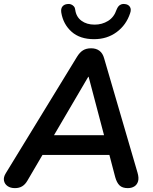

<svg xmlns="http://www.w3.org/2000/svg" viewBox="-25 -962 789 990"><path d="M52 8Q29 8 14 -2.5Q-1 -13 -4.5 -30.5Q-8 -48 5 -69L372 -669Q386 -692 403 -702.5Q420 -713 445 -713Q471 -713 488 -700Q505 -687 512 -661L684 -72Q692 -45 687 -27.5Q682 -10 668 -1Q654 8 634 8Q606 8 591.5 -6Q577 -20 569 -49L532 -190L572 -163H158L208 -187L116 -30Q105 -11 89.5 -1.5Q74 8 52 8ZM430 -566 240 -242 218 -265H545L518 -240L432 -566ZM460 -760Q387 -760 344 -798.5Q301 -837 291 -897Q288 -917 296.5 -928Q305 -939 321 -941Q332 -943 341 -939.5Q350 -936 356 -929Q362 -922 363 -911Q368 -875 395 -855Q422 -835 463 -835Q501 -835 532 -854Q563 -873 576 -912Q580 -922 585.5 -929Q591 -936 600 -939.5Q609 -943 620 -941Q637 -939 645 -926.5Q653 -914 646 -894Q626 -833 576.5 -796.5Q527 -760 460 -760Z"/></svg>

Font: Nunito ExtraLight
Style: Bold Italic
Weight: 700
Italic angle: -9°
Version: Version 3.602